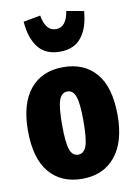

<svg xmlns="http://www.w3.org/2000/svg" viewBox="-93 -886 682 964"><g transform="rotate(-10 248.5 -404.0)"><path d="M477 -266Q477 -129 416 -55.5Q355 18 248 18Q141 18 80.5 -53.5Q20 -125 20 -267Q20 -405 80.5 -478Q141 -551 249 -551Q356 -551 416.5 -480Q477 -409 477 -266ZM194 -267Q194 -175 206.5 -140Q219 -105 248 -105Q278 -105 290.5 -140.5Q303 -176 303 -266Q303 -357 290.5 -392Q278 -427 249 -427Q219 -427 206.5 -391.5Q194 -356 194 -267ZM94 -810 181 -826Q195 -745 248 -745Q301 -745 314 -826L402 -810Q396 -726 358.5 -678Q321 -630 248 -630Q175 -630 137.5 -678Q100 -726 94 -810Z"/></g></svg>

Font: Fira Sans Extra Condensed ExtraBold
Style: Regular
Weight: 800
Width: 1
Designer: Carrois Corporate & Edenspiekermann AG
Foundry: Carrois Corporate GbR & Edenspiekermann AG
Version: Version 4.203